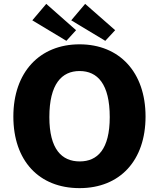

<svg xmlns="http://www.w3.org/2000/svg" viewBox="-20 -962 821 992"><path d="M219 -942 147 -857 323 -751 373 -806ZM420 -942 348 -857 524 -751 575 -806ZM391 10C600 10 732 -133 732 -360C732 -589 597 -733 391 -733C185 -733 49 -589 49 -360C49 -132 181 10 391 10ZM392 -128C299 -128 235 -191 235 -357C235 -528 299 -595 391 -595C484 -595 547 -528 547 -357C547 -191 484 -128 392 -128Z"/></svg>

Font: United Sans ExtraBold
Style: Regular
Weight: 800
Designer: Pablo Impallari, Rodrigo Fuenzalida (Modified by Dan O. Williams)
Version: Version 1.000;PS 001.000;hotconv 1.0.88;makeotf.lib2.5.64775